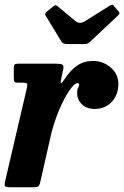

<svg xmlns="http://www.w3.org/2000/svg" viewBox="-21 -788 523 808"><path d="M54.5 -520H216Q234.5 -520 241.5 -516Q248.5 -512 245 -495.5L237 -459Q233 -439.5 235.5 -437.8Q238 -436 250 -454Q275.5 -493 304 -512.2Q332.5 -531.5 370 -531.5Q413 -531.5 445 -504Q477 -476.5 477 -435Q477 -388.5 449 -359Q421 -329.5 378 -329.5Q342.5 -329.5 322.8 -349.8Q303 -370 303.5 -398Q303.5 -411.5 307.8 -418.8Q312 -426 312 -432Q312 -438 305.5 -438Q292 -438 270 -405.8Q248 -373.5 225.5 -319.5Q203 -265.5 189 -201L149.5 -26Q146 -10.5 142 -5.2Q138 0 119 0H22.5Q4 0 0.5 -4.5Q-3 -9 0 -23L91.5 -415Q95 -431.5 92.8 -435.8Q90.5 -440 74 -440H54.5Q42 -440 39.5 -444.5Q37 -449 37 -463.5V-502.5Q37 -512.5 40.5 -516.2Q44 -520 54.5 -520ZM236.5 -614.5 171.5 -721.5Q165 -731 176 -739L203 -761Q210.5 -767 213.5 -766.2Q216.5 -765.5 223 -760.5L297 -699Q314 -685 336 -698.5L441.5 -764.5Q449 -769 452.5 -767.8Q456 -766.5 460.5 -760.5L477 -741Q482 -735 481.8 -731.8Q481.5 -728.5 474.5 -722L359 -613Q353 -607 347.8 -604.8Q342.5 -602.5 331 -602.5H265Q252 -602.5 246.2 -605.5Q240.5 -608.5 236.5 -614.5Z"/></svg>

Font: Besley* Narrow
Style: Bold Italic
Weight: 700
Width: 4
Italic angle: -13°
Designer: Owen Earl
Foundry: indestructible type*
Version: Version 3.000; ttfautohint (v1.8.3)